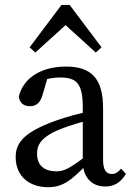

<svg xmlns="http://www.w3.org/2000/svg" viewBox="-20 -764 549 797"><path d="M179 13.1C240.6 13.1 274.5 -15 333.8 -74.5H363.5L349.8 -125.1C268.3 -64.5 247.6 -52.8 213.5 -52.8C168.2 -52.8 133.7 -73.9 133.7 -126.7C133.7 -156.8 144.8 -194.5 232.3 -228.6C262.2 -240.7 320.9 -259.5 366.1 -268.6V-304.9C316.2 -295.8 252.8 -277.8 210.8 -262.9C75.7 -214.2 45.1 -168.9 45.1 -112C45.1 -29.1 105.7 13.1 179 13.1ZM415.9 10.2C451.4 10.2 478.9 -3.2 502.9 -42.2L482.6 -63.9C471.5 -50.7 460.7 -41.9 444.1 -41.9C421.5 -41.9 407.9 -57.5 407.9 -101.1V-313.8C407.9 -440.2 357.8 -487.7 253.4 -487.7C150.9 -487.7 76.5 -440.1 58.3 -363.7C60.6 -338.3 77.1 -323.1 104.6 -323.1C132.2 -323.1 148.2 -339.8 156.9 -370.9L181.8 -455.9L140.1 -424.5C177.5 -439.3 207.3 -442.3 230.3 -442.3C296.2 -442.3 323.6 -418.2 323.6 -320.7V-91.4C324.1 -29.5 360.2 10.2 415.9 10.2ZM377.7 -545.9 401.4 -567.6 269.1 -743.6H235.3L103 -567.6L126.7 -545.9L294.5 -698.2H209.9L377.7 -545.9Z"/></svg>

Font: Source Serif Variable
Style: Regular
Weight: 389
Designer: Frank Grießhammer
Foundry: Adobe Systems Incorporated
Version: Version 3.001;hotconv 1.0.111;makeotfexe 2.5.65597